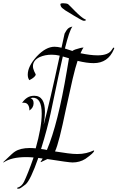

<svg xmlns="http://www.w3.org/2000/svg" viewBox="-60 -999 724 1183"><path d="M59 163Q50 165 46 162Q42 158 49 157Q74 149 88 121Q99 98 114 60.5Q129 23 147 -29H146Q145 -28 144 -28Q143 -28 143 -29Q133 -30 122 -30.5Q111 -31 101 -31Q10 -31 -38 2L-40 0Q-10 -29 7.5 -45Q25 -61 32 -65Q66 -87 123 -87Q132 -87 141 -86.5Q150 -86 160 -85Q178 -149 187.5 -202.5Q197 -256 197 -299Q197 -399 140 -397Q137 -397 128 -394Q147 -388 147 -363Q147 -335 121 -318Q122 -338 113.5 -352Q105 -366 87 -366Q85 -366 82 -366Q79 -366 76 -365Q89 -385 107.5 -397Q126 -409 151 -409Q217 -409 217 -309Q217 -293 215 -273Q213 -253 209 -230Q248 -376 308 -656Q283 -662 258 -662Q217 -662 184 -647Q143 -627 143 -591Q143 -584 145 -576Q147 -568 151 -559L160 -541Q160 -525 121 -505Q111 -518 111 -539Q111 -591 167 -652Q223 -711 276 -711Q294 -711 319 -705L338 -792Q349 -813 357 -821Q368 -832 386 -835Q367 -810 340 -700L386 -685Q397 -694 434 -703Q445 -706 455 -706Q450 -700 445.5 -691Q441 -682 436 -671Q465 -665 491.5 -661.5Q518 -658 542 -658Q610 -658 630 -694Q637 -706 642 -706Q644 -704 644 -703Q644 -700 641 -694Q605 -610 517 -610Q496 -610 471.5 -613.5Q447 -617 418 -624Q405 -587 387.5 -512.5Q370 -438 346 -326Q325 -224 308.5 -159Q292 -94 279 -66Q323 -59 357 -54.5Q391 -50 416 -50Q446 -50 471 -56Q496 -62 517 -72Q520 -72 520 -70Q520 -58 466 -20Q431 2 387 2Q364 2 232 -19L192 0L190 -2Q194 -7 197 -12.5Q200 -18 203 -22L176 -26Q128 111 98 137Q66 162 59 163ZM229 -75Q297 -235 352 -563L365 -640L327 -651Q319 -619 300.5 -531.5Q282 -444 252 -301Q242 -255 227.5 -200Q213 -145 193 -81Q212 -79 229 -75ZM452 -872Q449 -872 432 -881.5Q415 -891 395 -903Q375 -915 359 -925Q343 -935 341 -936Q319 -951 315.5 -959.5Q312 -968 312 -973Q312 -979 330 -979Q338 -979 347 -977.5Q356 -976 360 -973Q365 -969 377 -956.5Q389 -944 405 -928Q421 -912 437 -898.5Q453 -885 466 -879Q470 -878 470 -876Q469 -873 463 -871.5Q457 -870 452 -872Z"/></svg>

Font: Lavishly Yours
Style: Regular
Weight: 400
Designer: Robert E. Leuschke
Foundry: Robert E. Leuschke
Version: Version 1.010; ttfautohint (v1.8.3)